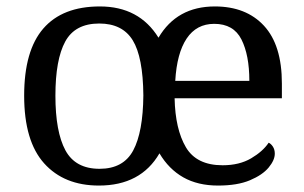

<svg xmlns="http://www.w3.org/2000/svg" viewBox="-20 -566 945 596"><path d="M287 10Q179 10 117 -59Q55 -128 55 -269Q55 -409 114.5 -477.5Q174 -546 290 -546Q412 -546 472 -449Q529 -546 647 -546Q744 -546 799.5 -486Q855 -426 855 -307V-261H522Q524 -165 557 -109Q590 -53 671 -53Q723 -53 759.5 -74.5Q796 -96 814 -123Q821 -120 827 -111Q833 -102 833 -89Q833 -69 814 -46Q795 -23 756 -6.5Q717 10 657 10Q594 10 549 -15.5Q504 -41 475 -90Q417 10 287 10ZM289 -42Q363 -42 393.5 -99Q424 -156 425 -270Q424 -389 392 -441Q360 -493 288 -493Q213 -493 182.5 -437Q152 -381 152 -269Q152 -157 183 -99.5Q214 -42 289 -42ZM754 -315Q754 -395 729.5 -443.5Q705 -492 645 -492Q590 -492 559.5 -446.5Q529 -401 524 -315Z"/></svg>

Font: Noto Serif Grantha
Style: Regular
Weight: 400
Designer: Monotype Design Team
Foundry: Monotype Imaging Inc.
Version: Version 2.004; ttfautohint (v1.8.4.7-5d5b)